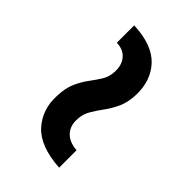

<svg xmlns="http://www.w3.org/2000/svg" viewBox="-6 -642 529 529"><g transform="rotate(-45 258.0 -378.0)"><path d="M338 -301.5Q308.5 -302.5 287 -312.2Q265.5 -322 248.2 -334.8Q231 -347.5 214.2 -357.5Q197.5 -367.5 177.5 -368.5Q150 -370.5 133.2 -354.8Q116.5 -339 114.5 -309.5H46.5Q51.5 -388 89.2 -422.2Q127 -456.5 182.5 -453.5Q214.5 -452.5 236.2 -442.5Q258 -432.5 274.2 -420.2Q290.5 -408 305.8 -398.5Q321 -389 341 -388Q368.5 -386.5 385 -400.5Q401.5 -414.5 402.5 -440.5H470Q467 -367 430.8 -333.2Q394.5 -299.5 338 -301.5Z"/></g></svg>

Font: Big Shoulders Stencil Text
Style: Bold
Weight: 700
Designer: Patric King
Foundry: XO Type Co
Version: Version 1.000